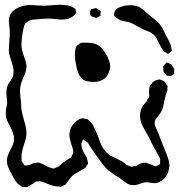

<svg xmlns="http://www.w3.org/2000/svg" viewBox="-20 -730 762 805"><path d="M690 -36Q690 -22 685 -8Q680 6 671 16Q663 25 651 31.5Q639 38 628 38Q622 38 610 36Q598 34 593 34Q586 34 568 40Q558 44 547 46H542Q530 46 526 45Q513 41 500 30.5Q487 20 481 16Q469 8 463 5Q441 -10 436 -14Q425 -23 414 -37.5Q403 -52 399 -57L386 -75Q360 -111 349 -130Q345 -136 333 -142Q332 -143 330.5 -144.5Q329 -146 328 -146Q327 -144 326 -141.5Q325 -139 325 -137Q324 -135 322.5 -132Q321 -129 321 -126V-124Q321 -120 324 -108Q326 -99 334.5 -85.5Q343 -72 345 -66Q347 -58 347 -55Q350 -47 349 -44Q349 -42 348 -41Q347 -40 346 -39Q344 -37 342 -32.5Q340 -28 337 -26Q335 -24 325 -19Q318 -14 303.5 -6.5Q289 1 281 9Q277 13 271.5 21Q266 29 261 35L255 44L243 49L235 53L225 52Q205 52 175 39Q155 30 146 30Q143 31 139 30.5Q135 30 131 31Q128 32 126 34Q124 36 123 37Q116 42 102 50L95 54Q92 55 87 54.5Q82 54 79 54H74Q71 53 66 48L54 40Q48 34 42 23.5Q36 13 34 10Q22 -11 15.5 -26.5Q9 -42 9 -57Q9 -76 25 -104Q30 -114 34.5 -125Q39 -136 39 -147Q39 -160 35 -171Q31 -182 22 -201Q13 -216 8.5 -228.5Q4 -241 4 -254Q4 -263 5 -269Q6 -275 7 -280Q8 -284 9 -289Q10 -294 10 -301Q10 -311 8 -324Q6 -337 7 -345Q7 -357 10 -366Q12 -374 20.5 -386.5Q29 -399 32 -404Q37 -417 37 -429Q37 -446 27 -476Q17 -504 17 -521Q17 -532 19 -556Q22 -583 21 -604Q20 -611 18.5 -623Q17 -635 17 -643Q17 -654 22 -667Q32 -689 66 -702Q86 -709 109 -709Q119 -709 141 -707L163 -706Q173 -706 195 -708Q219 -710 232 -710Q248 -710 264 -707Q266 -706 270.5 -705.5Q275 -705 278 -704L291 -696Q292 -695 293.5 -694.5Q295 -694 296 -693Q297 -691 297 -688Q297 -685 298 -683Q298 -682 299 -679Q300 -676 299 -675Q299 -674 292 -667Q281 -656 265 -651Q253 -648 241 -648Q230 -648 212 -650Q194 -652 186 -652Q160 -652 135 -649Q132 -649 121 -648Q110 -647 103 -644Q101 -643 98.5 -641Q96 -639 93 -637L86 -632Q85 -631 84 -627.5Q83 -624 82 -623Q79 -616 75 -593Q74 -587 72 -572Q70 -557 70 -544Q70 -530 72 -523Q75 -507 81 -492Q91 -466 91 -452Q91 -436 83.5 -418Q76 -400 73 -393Q64 -371 64 -348Q64 -332 68 -302Q68 -297 69 -282.5Q70 -268 73 -256L80 -228Q91 -193 91 -172Q91 -151 80 -122Q78 -116 75.5 -107Q73 -98 71 -86Q70 -78 70 -63Q71 -61 70.5 -58.5Q70 -56 71 -54L76 -47Q80 -39 83 -37Q84 -36 89 -36.5Q94 -37 96 -37Q102 -37 109.5 -41Q117 -45 122 -47Q128 -48 144 -48L154 -44Q162 -41 173.5 -34.5Q185 -28 194 -26Q203 -23 204 -23L214 -27Q222 -30 224 -31Q228 -33 232.5 -38Q237 -43 241 -46L257 -57Q262 -61 268.5 -64.5Q275 -68 278 -71Q280 -74 281 -76Q282 -78 282 -79Q283 -81 285 -84Q287 -87 287 -90V-92Q287 -104 279 -126Q271 -150 271 -162Q271 -179 278 -194.5Q285 -210 298 -220Q312 -233 326 -234Q329 -234 335 -232Q343 -232 347 -230Q349 -229 350 -227.5Q351 -226 353 -225Q364 -215 369 -207Q376 -195 391 -158Q400 -130 410 -113Q421 -93 438 -81Q451 -72 467 -66Q489 -55 495 -51L512 -38Q514 -37 523 -34Q525 -33 527 -32Q529 -31 532 -31Q534 -30 540 -33Q544 -33 552 -35Q556 -37 561.5 -40.5Q567 -44 571 -45Q577 -47 581.5 -47.5Q586 -48 589 -48Q593 -48 599 -45Q604 -44 622 -37Q624 -36 626.5 -34.5Q629 -33 632 -33Q634 -33 637.5 -34.5Q641 -36 643 -37L650 -41Q652 -43 651.5 -47Q651 -51 651 -52L652 -61Q652 -63 647 -73L635 -95Q627 -108 622 -118Q617 -128 614 -134Q612 -139 608.5 -146.5Q605 -154 599 -164Q595 -171 586 -186.5Q577 -202 572 -216Q567 -230 567 -244Q567 -269 580 -288Q583 -292 587 -296Q591 -300 594 -304Q595 -306 601 -317Q605 -321 606 -325V-328Q606 -332 605 -338Q604 -344 605 -348Q605 -363 609 -371Q610 -373 611.5 -374Q613 -375 614 -377Q617 -381 620.5 -385Q624 -389 631 -392Q634 -393 640 -395Q646 -397 650 -397Q653 -396 657 -394Q661 -392 665 -391L669 -389Q672 -387 677 -377L682 -370Q683 -369 682.5 -366Q682 -363 682 -362Q682 -352 681 -348Q680 -344 677.5 -338Q675 -332 674 -328L668 -303Q665 -281 658 -265Q653 -257 648 -250Q643 -243 639 -238Q633 -232 632 -229Q630 -225 629 -219Q628 -213 629 -208Q629 -207 632 -198Q634 -192 646 -166Q652 -152 659 -132L669 -107Q672 -99 681 -76.5Q690 -54 690 -36ZM459 -664 458 -669Q458 -672 460 -680Q461 -682 464 -687Q467 -692 471 -694Q474 -697 479.5 -698.5Q485 -700 487 -701Q502 -708 525 -708Q546 -708 558 -703Q572 -697 587 -683.5Q602 -670 609 -664Q612 -661 628.5 -649Q645 -637 655 -621Q661 -613 666.5 -601.5Q672 -590 674 -585Q678 -578 687 -561Q696 -544 698 -530Q698 -528 699.5 -523Q701 -518 700 -516L693 -511Q686 -504 685 -504Q683 -504 680 -507Q677 -509 673.5 -510.5Q670 -512 667 -515Q665 -516 663 -520Q661 -524 659 -526Q656 -531 646 -550Q639 -565 633.5 -574Q628 -583 619 -589Q611 -595 599 -599.5Q587 -604 580 -607L558 -619Q534 -633 520 -637Q513 -639 499 -641.5Q485 -644 477 -649L468 -656Q467 -657 464 -659Q461 -661 459 -664ZM357 -677Q357 -679 358.5 -685Q360 -691 362 -692Q363 -693 370 -693Q379 -696 383 -696Q384 -696 394 -689Q401 -685 402 -684V-682L401 -670Q401 -669 401.5 -667.5Q402 -666 401 -664Q401 -663 399.5 -663Q398 -663 397 -662Q395 -661 390 -658Q385 -655 382 -655Q381 -655 379.5 -656Q378 -657 377 -657Q374 -658 369 -659.5Q364 -661 362 -663Q359 -665 357 -677ZM298 -530 301 -538 308 -542Q315 -549 319 -550Q321 -551 327 -551H340Q369 -551 385 -544Q399 -538 409.5 -525Q420 -512 431 -492Q432 -489 437 -476.5Q442 -464 442 -452Q442 -443 438 -431.5Q434 -420 429 -412Q408 -383 361 -387Q341 -389 330 -395Q323 -400 314 -412Q309 -419 302 -443Q294 -479 294 -497Q294 -519 298 -530ZM369 -472H371ZM369 -472 366 -471Q368 -471 369 -472ZM710 -431Q710 -430 710.5 -426Q711 -422 710 -421Q706 -415 696 -412H689Q680 -412 678 -414Q676 -415 673 -421Q672 -423 669.5 -425Q667 -427 666 -430Q664 -433 664.5 -438Q665 -443 665 -444Q665 -445 664 -447.5Q663 -450 664 -451Q665 -454 667.5 -456Q670 -458 671 -460Q673 -461 674.5 -464Q676 -467 678 -468Q681 -468 689 -464Q690 -463 693 -462.5Q696 -462 697 -461Q699 -460 702 -454Q704 -451 706 -448Q708 -445 710 -442Q711 -440 710.5 -436.5Q710 -433 710 -431Z"/></svg>

Font: Rubik-Burned
Style: Regular
Weight: 400
Designer: NaN (generative design), Hubert & Fischer (Rubik source font outlines)
Foundry: NaN, Hubert & Fischer
Version: Version 1.000